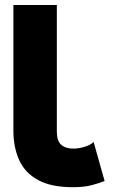

<svg xmlns="http://www.w3.org/2000/svg" viewBox="-20 -743 456 777"><path d="M275.4 14.6Q187.5 14.6 134.5 -14.2Q81.5 -43 57.9 -94.7Q34.2 -146.5 34.2 -214.8V-722.7H210V-210Q210 -173.3 227.3 -157.5Q244.6 -141.6 277.3 -141.6Q299.3 -141.6 323.2 -149.2Q347.2 -156.7 358.9 -168.5L403.3 -10.7Q382.8 -2 351.3 6.3Q319.8 14.6 275.4 14.6Z"/></svg>

Font: Giphurs Black
Style: Regular
Weight: 900
Version: Version 0.920; ttfautohint (v1.8.4.7-5d5b)